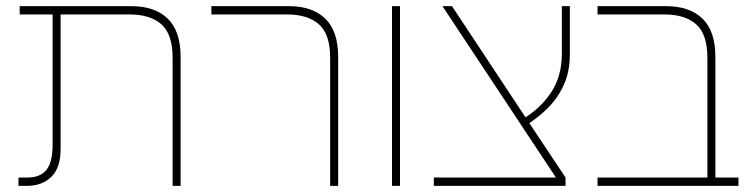

<svg xmlns="http://www.w3.org/2000/svg" viewBox="-20 -604 2450 624"><path d="M541 0V-416Q541 -493 504.5 -525Q468 -557 402 -557H44V-584H407Q483 -584 525 -543.5Q567 -503 567 -419V0ZM40 0V-27H69Q111 -27 131 -52Q151 -77 151 -134V-572H177V-120Q177 -58 146.5 -29Q116 0 69 0Z M1053 0V-416Q1053 -493 1016.5 -525Q980 -557 914 -557H667V-584H919Q995 -584 1037 -543.5Q1079 -503 1079 -419V0Z M1254 0V-584H1280V0Z M1798 -10 1418 -584H1449L1693 -215L1818 -27ZM1390 0V-27H1803H1818V0ZM1693 -199 1685 -221Q1711 -237 1732.5 -257.5Q1754 -278 1771 -303.5Q1788 -329 1797 -360.5Q1806 -392 1806 -431V-584H1832V-428Q1832 -372 1813 -329.5Q1794 -287 1762.5 -255Q1731 -223 1693 -199Z M2279 0V-416Q2279 -493 2242.5 -525Q2206 -557 2140 -557H1922V-584H2145Q2221 -584 2263 -543.5Q2305 -503 2305 -419V0ZM1922 0V-27H2380V0Z"/></svg>

Font: Noto Sans Hebrew Thin
Style: Regular
Weight: 250
Designer: Monotype Design Team
Foundry: Monotype Imaging Inc.
Version: Version 2.003